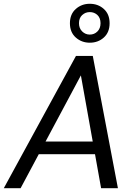

<svg xmlns="http://www.w3.org/2000/svg" viewBox="-35 -996 720 1016"><path d="M-15 0 367 -700H456L589 0H500L393 -597L74 0ZM129 -180 164 -247H494L505 -180ZM440 -770Q397 -770 366 -797.5Q335 -825 335 -873Q335 -921 366 -948.5Q397 -976 440 -976Q484 -976 514.5 -948.5Q545 -921 545 -873Q545 -825 514.5 -797.5Q484 -770 440 -770ZM440 -813Q464 -813 480.5 -829.5Q497 -846 497 -873Q497 -901 480.5 -916.5Q464 -932 440 -932Q417 -932 400 -916.5Q383 -901 383 -873Q383 -846 400 -829.5Q417 -813 440 -813Z"/></svg>

Font: DM Sans 11pt
Style: Italic
Weight: 400
Italic angle: -10°
Version: Version 4.004;gftools[0.9.30]